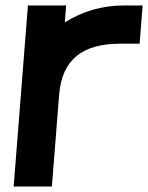

<svg xmlns="http://www.w3.org/2000/svg" viewBox="-20 -683 542 703"><path d="M82.2 -663 30 0H170L196.6 -337.5C207.8 -467.6 284.1 -523 421.2 -523H491.2L502.2 -663H432.2C354.9 -663 279.8 -641 217.3 -600.9L222.2 -663Z"/></svg>

Font: Poland Can Into
Style: Of Regular
Weight: 500
Foundry: Cannot Into Space Fonts
Version: Version 1.01